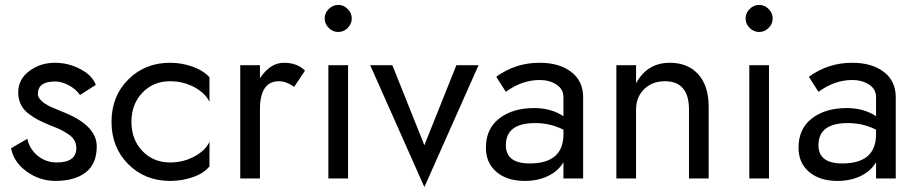

<svg xmlns="http://www.w3.org/2000/svg" viewBox="-20 -725 3719 780"><path d="M91 -161Q100 -119 133.5 -92Q167 -65 210 -65Q290 -65 290 -123Q290 -141 282 -155Q274 -169 256.5 -180.5Q239 -192 225.5 -198.5Q212 -205 186 -215Q157 -227 138 -236.5Q119 -246 97.5 -262Q76 -278 65 -300Q54 -322 54 -349Q54 -403 99 -436.5Q144 -470 203 -470Q258 -470 307 -444Q356 -418 369 -380L305 -339Q288 -363 259.5 -378.5Q231 -394 204 -394Q134 -394 134 -344Q134 -338 136 -332.5Q138 -327 142.5 -322Q147 -317 151.5 -312.5Q156 -308 164.5 -303Q173 -298 178 -295Q183 -292 194.5 -287.5Q206 -283 211 -280.5Q216 -278 229 -273Q242 -268 246 -266Q373 -213 373 -130Q373 -59 328 -24.5Q283 10 205 10Q141 10 88 -28.5Q35 -67 25 -123Z M671 -65Q725 -65 770 -89.5Q815 -114 831 -149V-49Q808 -21 764 -5.5Q720 10 671 10Q569 10 501 -58Q433 -126 433 -230Q433 -334 501 -402Q569 -470 671 -470Q719 -470 763 -454Q807 -438 831 -411V-311Q815 -346 770 -370.5Q725 -395 671 -395Q603 -395 558.5 -348.5Q514 -302 514 -230Q514 -158 558.5 -111.5Q603 -65 671 -65Z M1175 -372Q1143 -395 1113 -395Q1036 -395 1036 -280V0H956V-460H1036V-407Q1078 -470 1133 -470Q1188 -470 1219 -438Z M1314 -460H1394V0H1314ZM1315.5 -611.5Q1299 -628 1299 -650Q1299 -672 1315.5 -688.5Q1332 -705 1354 -705Q1376 -705 1392.5 -688.5Q1409 -672 1409 -650Q1409 -628 1392.5 -611.5Q1376 -595 1354 -595Q1332 -595 1315.5 -611.5Z M1484 -460H1574L1704 -135L1834 -460H1924L1704 35Z M2035 -352 1996 -413Q2074 -470 2172 -470Q2252 -470 2300.5 -433Q2349 -396 2349 -330V0H2269V-66Q2248 -30 2206.5 -10Q2165 10 2112 10Q2040 10 1997 -26.5Q1954 -63 1954 -125Q1954 -202 2008.5 -244Q2063 -286 2150 -286Q2219 -286 2269 -253V-330Q2269 -363 2240.5 -381.5Q2212 -400 2172 -400Q2101 -400 2035 -352ZM2035 -135Q2035 -61 2132 -61Q2269 -61 2269 -180V-198Q2217 -225 2154 -225Q2035 -225 2035 -135Z M2779 -280Q2779 -395 2681 -395Q2629 -395 2596.5 -362.5Q2564 -330 2564 -280V0H2484V-460H2564V-387Q2610 -470 2701 -470Q2774 -470 2816.5 -423.5Q2859 -377 2859 -290V0H2779Z M3024 -460H3104V0H3024ZM3025.5 -611.5Q3009 -628 3009 -650Q3009 -672 3025.5 -688.5Q3042 -705 3064 -705Q3086 -705 3102.5 -688.5Q3119 -672 3119 -650Q3119 -628 3102.5 -611.5Q3086 -595 3064 -595Q3042 -595 3025.5 -611.5Z M3305 -352 3266 -413Q3344 -470 3442 -470Q3522 -470 3570.5 -433Q3619 -396 3619 -330V0H3539V-66Q3518 -30 3476.5 -10Q3435 10 3382 10Q3310 10 3267 -26.5Q3224 -63 3224 -125Q3224 -202 3278.5 -244Q3333 -286 3420 -286Q3489 -286 3539 -253V-330Q3539 -363 3510.5 -381.5Q3482 -400 3442 -400Q3371 -400 3305 -352ZM3305 -135Q3305 -61 3402 -61Q3539 -61 3539 -180V-198Q3487 -225 3424 -225Q3305 -225 3305 -135Z"/></svg>

Font: renner_400book
Style: Book
Weight: 400
Version: Version 003.000 ; ttfautohint (v0.97) -l 8 -r 50 -G 200 -x 1